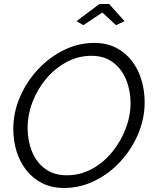

<svg xmlns="http://www.w3.org/2000/svg" viewBox="-20 -928 762 953"><path d="M298 5Q236 5 189 -19Q142 -43 110 -84Q78 -125 62 -177.5Q46 -230 46 -287Q46 -370 79 -446.5Q112 -523 168.5 -583.5Q225 -644 297 -679.5Q369 -715 448 -715Q510 -715 557 -690.5Q604 -666 635.5 -624.5Q667 -583 682.5 -530Q698 -477 698 -421Q698 -339 665.5 -262.5Q633 -186 577 -125.5Q521 -65 449 -30Q377 5 298 5ZM312 -58Q378 -58 435.5 -89Q493 -120 536 -172.5Q579 -225 603.5 -288.5Q628 -352 628 -416Q628 -479 606 -532.5Q584 -586 541 -618.5Q498 -651 434 -651Q368 -651 310.5 -620Q253 -589 209.5 -537.5Q166 -486 141.5 -422Q117 -358 117 -293Q117 -230 138.5 -176.5Q160 -123 203.5 -90.5Q247 -58 312 -58ZM360 -823 473 -908H522L598 -823L556 -803L488 -866L394 -803Z"/></svg>

Font: Raleway
Style: Italic
Weight: 400
Italic angle: -12°
Designer: Matt McInerney, Pablo Impallari, Rodrigo Fuenzalida
Foundry: Matt McInerney, Pablo Impallari, Rodrigo Fuenzalida
Version: Version 4.026